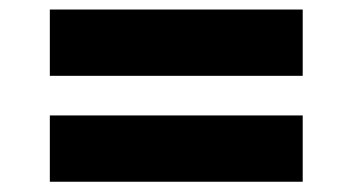

<svg xmlns="http://www.w3.org/2000/svg" viewBox="-20 -499 721 393"><path d="M599.6 -343.8H82V-479.5H599.6ZM82 -262.7H599.6V-127H82Z"/></svg>

Font: Bert Sans Black
Style: Regular
Weight: 900
Designer: Christian Robertson, Adam Twardoch, & Cristiano Sobral
Foundry: Google
Version: Version 12.135;January 10, 2020;FontCreator 12.0.0.2547 64-b